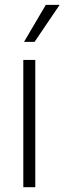

<svg xmlns="http://www.w3.org/2000/svg" viewBox="-20 -780 269 800"><path d="M77.1 -530.3H127V0H77.1ZM170.9 -759.8H228.5L124 -605.5H80.1Z"/></svg>

Font: Pretendard JP ExtraLight
Style: Regular
Weight: 200
Designer: Base glyphs from Inter by Rasmus Andersson; Hangeul glyphs from Noto Sans CJK(Source Han Sans) by Jang Soo-young and Kan
Foundry: Kil Hyung-jin
Version: Version 1.309